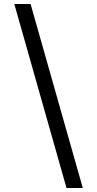

<svg xmlns="http://www.w3.org/2000/svg" viewBox="-20 -812 489 967"><path d="M52 -792H134L397 135H315Z"/></svg>

Font: hexukannada05
Style: Book
Weight: 400
Designer: Jelle Bosma - Monotype Design Team
Foundry: Monotype Imaging Inc.
Version: Version 2.003